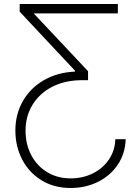

<svg xmlns="http://www.w3.org/2000/svg" viewBox="-20 -727 690 957"><path d="M332 210Q249 210 186.5 171.4Q124 132.8 90.3 67.4Q56.6 2 56.6 -76.2Q56.6 -157.7 94.2 -223.4Q131.8 -289.1 199.2 -327.6Q266.6 -366.2 353.5 -370.1V-375L78.1 -668.9V-707H567.4V-660.2H147.9L418.9 -372.1V-327.1H377.9Q298.8 -325.2 237.5 -293Q176.3 -260.7 141.8 -204.3Q107.4 -147.9 107.4 -75.2Q107.4 -7.3 136 46.6Q164.6 100.6 215.6 131.3Q266.6 162.1 332 162.1Q393.1 162.1 443.4 137Q493.7 111.8 523.4 67.4Q553.2 22.9 554.7 -33.2H606.4Q604.5 37.1 567.9 92.5Q531.2 147.9 469.2 179Q407.2 210 332 210Z"/></svg>

Font: Pretendard Std ExtraLight
Style: Regular
Weight: 200
Designer: Base glyphs from Inter by Rasmus Andersson; Hangeul glyphs from Noto Sans CJK(Source Han Sans) by Jang Soo-young and Kan
Foundry: Kil Hyung-jin
Version: Version 1.309